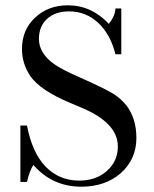

<svg xmlns="http://www.w3.org/2000/svg" viewBox="-20 -694 582 725"><path d="M57 -220H82Q101 -119 151 -66Q203 -12 279 -12Q342 -12 383 -48Q425 -85 425 -141Q425 -229 291 -286L246 -305Q133 -352 95 -406Q63 -453 63 -509Q63 -581 112 -627Q162 -674 236 -674Q325 -674 391 -604Q415 -634 416 -662H438V-489H416Q397 -565 350.5 -608Q304 -651 241 -651Q189 -651 158 -623Q127 -595 127 -547Q127 -492 186 -451Q214 -431 285 -400Q371 -362 406 -341Q437 -322 458 -295Q495 -246 495 -173Q495 -93 436 -40Q377 11 287 11Q178 11 106 -71Q91 -48 82 -7H57Z"/></svg>

Font: New Athena Unicode
Style: Regular
Weight: 400
Designer: J. Rusten 1997; rev. by R. Hancock 2001, 2002, rev. by D. Mastronarde 2002-2021
Foundry: GreekKeys New Athena Unicode
Version: Version 5.008